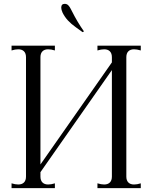

<svg xmlns="http://www.w3.org/2000/svg" viewBox="-20 -977 791 997"><path d="M676 -721Q657 -721 646.5 -710.5Q636 -700 636 -680V-60Q636 -40 646.5 -29.5Q657 -19 676 -19Q692 -19 711 -25V0H486V-25Q506 -19 521 -19Q540 -19 550.5 -29.5Q561 -40 561 -60V-613L190 -83V-60Q190 -40 200.5 -29.5Q211 -19 230 -19Q246 -19 265 -25V0H40V-25Q59 -19 75 -19Q94 -19 104.5 -29.5Q115 -40 115 -60V-680Q115 -700 104.5 -710.5Q94 -721 75 -721Q59 -721 40 -715V-740H265V-715Q246 -721 230 -721Q211 -721 200.5 -710.5Q190 -700 190 -680V-123L561 -653V-680Q561 -700 550.5 -710.5Q540 -721 521 -721Q506 -721 486 -715V-740H711V-715Q691 -721 676 -721ZM305 -911Q298 -927 298 -937Q298 -957 316 -957Q328 -957 335.5 -948.5Q343 -940 347.5 -930.5Q352 -921 354 -918Q382 -862 416 -814L409 -810Q401 -816 375 -834.5Q349 -853 332.5 -871Q316 -889 305 -911Z"/></svg>

Font: Viaoda Libre
Style: Regular
Weight: 400
Designer: Gydient
Version: Version 2.000